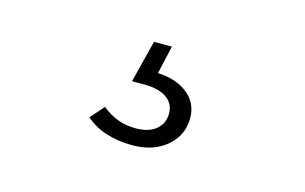

<svg xmlns="http://www.w3.org/2000/svg" viewBox="-45 -98 690 435"><g transform="rotate(15 300.0 119.5)"><path d="M285 239Q251.4 239 223.2 230Q195 221 175 203L203 171Q237.6 200 282 200Q313 200 330 185.8Q347 171.6 347 148Q347 125 328.3 112Q309.6 99 276 99H247L272 0H314L299 66Q343 68 369.5 89.5Q396 111 396 146Q396 186.2 365.1 212.6Q334.2 239 285 239Z"/></g></svg>

Font: Red Hat Text VF
Style: Regular
Weight: 300
Designer: Pentagram, MCKL
Foundry: Pentagram, MCKL
Version: Version 1.023